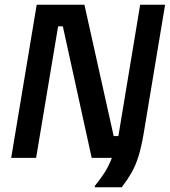

<svg xmlns="http://www.w3.org/2000/svg" viewBox="-20 -670 723 815"><path d="M382.5 125V119.2Q405 91.7 422.9 64.2Q440.8 36.7 455 0H369.2L246.7 -558.3H226.7L133.3 0H27.5L135.8 -650H338.3L462.5 -92.5H482.5L575 -650H680.8L590 -104.2Q580 -45 567.5 -5.4Q555 34.2 537.9 63.8Q520.8 93.3 496.7 125Z"/></svg>

Font: Familjen Grotesk GF Medium
Style: Italic
Weight: 500
Designer: Anders Wikstroem, Jonas Baeckman, Matilda Gysing, Kristian Moeller
Foundry: Familjen STHML AB
Version: Version 2.000; Beta; Release 4; Build 6